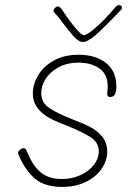

<svg xmlns="http://www.w3.org/2000/svg" viewBox="-20 -732 528 754"><path d="M56 -117Q51 -127 51 -132Q51 -138 58.5 -144Q66 -150 73 -150Q79 -150 82 -145Q85 -140 91 -126Q111 -78 142 -53.5Q173 -29 223 -29Q263 -29 296.5 -44.5Q330 -60 349 -85Q368 -110 368 -137Q368 -171 339 -191Q310 -211 251 -235Q204 -253 176 -267.5Q148 -282 128.5 -306.5Q109 -331 109 -366Q109 -401 129.5 -436Q150 -471 191 -494Q232 -517 289 -517Q355 -517 396 -485Q437 -453 437 -391Q437 -351 413 -351Q401 -351 401 -363Q401 -368 402 -375Q403 -382 403 -392Q403 -441 370 -463.5Q337 -486 289 -486Q244 -486 210.5 -468Q177 -450 159.5 -422.5Q142 -395 142 -367Q142 -330 172 -309Q202 -288 263 -264Q308 -247 335.5 -232.5Q363 -218 382 -194.5Q401 -171 401 -137Q401 -101 379 -69Q357 -37 317 -17.5Q277 2 224 2Q156 2 118.5 -29.5Q81 -61 56 -117ZM459 -701Q459 -697 456.5 -694.5Q454 -692 453 -691L426 -663Q383 -618 353.5 -592.5Q324 -567 305 -567Q290 -567 271 -587.5Q252 -608 225 -644Q206 -670 195 -681Q190 -686 190 -689Q190 -695 196 -701Q202 -707 207 -707Q215 -707 225 -692Q254 -648 277 -621Q300 -594 310 -594Q322 -594 358 -625.5Q394 -657 434 -705Q440 -712 448 -712Q453 -712 456 -709Q459 -706 459 -701Z"/></svg>

Font: Mali ExtraLight
Style: Italic
Weight: 275
Italic angle: -10°
Version: Version 1.000; ttfautohint (v1.6)